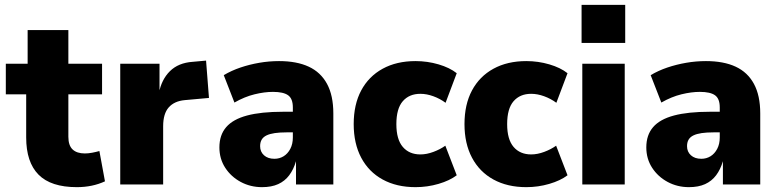

<svg xmlns="http://www.w3.org/2000/svg" viewBox="-20 -761 3207 792"><path d="M297 11Q190 11 139 -40.5Q88 -92 88 -194V-372H4V-498H94V-637H262V-498H401V-372H262V-197Q262 -161 279.5 -144.5Q297 -128 330 -128Q344 -128 360 -131Q376 -134 390 -138L413 -13Q387 -1 358 5Q329 11 297 11Z M476 0V-498H638V-375H635Q646 -433 681 -467.5Q716 -502 775 -506L830 -511L842 -357L742 -348Q699 -344 676 -318Q653 -292 653 -240V0Z M1061 11Q1013 11 973 -10.5Q933 -32 909 -69Q885 -106 885 -153Q885 -204 913 -236.5Q941 -269 999 -284.5Q1057 -300 1147 -300H1206V-215H1162Q1134 -215 1113.5 -212Q1093 -209 1079.5 -202.5Q1066 -196 1059.5 -185Q1053 -174 1053 -158Q1053 -135 1069 -120.5Q1085 -106 1112 -106Q1133 -106 1150 -116.5Q1167 -127 1177.5 -147Q1188 -167 1188 -194V-318Q1188 -354 1168.5 -368Q1149 -382 1106 -382Q1071 -382 1030 -372Q989 -362 947 -338L903 -451Q935 -470 972 -482.5Q1009 -495 1049.5 -502Q1090 -509 1131 -509Q1204 -509 1253.5 -486Q1303 -463 1329 -415Q1355 -367 1355 -293V0H1201V-96Q1191 -62 1173 -38Q1155 -14 1127.5 -1.5Q1100 11 1061 11Z M1694 11Q1616 11 1558.5 -20.5Q1501 -52 1470 -110.5Q1439 -169 1439 -249Q1439 -330 1470 -388Q1501 -446 1558.5 -477.5Q1616 -509 1694 -509Q1743 -509 1789 -495.5Q1835 -482 1864 -459L1818 -337Q1795 -354 1767.5 -364Q1740 -374 1714 -374Q1668 -374 1641.5 -343.5Q1615 -313 1615 -249Q1615 -186 1641.5 -155Q1668 -124 1714 -124Q1740 -124 1768 -134.5Q1796 -145 1817 -160L1864 -38Q1835 -16 1789 -2.5Q1743 11 1694 11Z M2151 11Q2073 11 2015.5 -20.5Q1958 -52 1927 -110.5Q1896 -169 1896 -249Q1896 -330 1927 -388Q1958 -446 2015.5 -477.5Q2073 -509 2151 -509Q2200 -509 2246 -495.5Q2292 -482 2321 -459L2275 -337Q2252 -354 2224.5 -364Q2197 -374 2171 -374Q2125 -374 2098.5 -343.5Q2072 -313 2072 -249Q2072 -186 2098.5 -155Q2125 -124 2171 -124Q2197 -124 2225 -134.5Q2253 -145 2274 -160L2321 -38Q2292 -16 2246 -2.5Q2200 11 2151 11Z M2379 -584V-741H2559V-584ZM2382 0V-498H2557V0Z M2822 11Q2774 11 2734 -10.5Q2694 -32 2670 -69Q2646 -106 2646 -153Q2646 -204 2674 -236.5Q2702 -269 2760 -284.5Q2818 -300 2908 -300H2967V-215H2923Q2895 -215 2874.5 -212Q2854 -209 2840.5 -202.5Q2827 -196 2820.5 -185Q2814 -174 2814 -158Q2814 -135 2830 -120.5Q2846 -106 2873 -106Q2894 -106 2911 -116.5Q2928 -127 2938.5 -147Q2949 -167 2949 -194V-318Q2949 -354 2929.5 -368Q2910 -382 2867 -382Q2832 -382 2791 -372Q2750 -362 2708 -338L2664 -451Q2696 -470 2733 -482.5Q2770 -495 2810.5 -502Q2851 -509 2892 -509Q2965 -509 3014.5 -486Q3064 -463 3090 -415Q3116 -367 3116 -293V0H2962V-96Q2952 -62 2934 -38Q2916 -14 2888.5 -1.5Q2861 11 2822 11Z"/></svg>

Font: Nunito Sans 10pt SemiCondensed Black
Style: Regular
Weight: 900
Width: 4
Designer: Vernon Adams
Foundry: Vernon Adams
Version: Version 3.101;gftools[0.9.27]